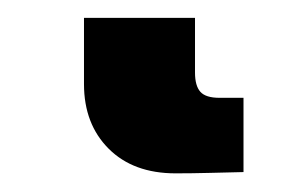

<svg xmlns="http://www.w3.org/2000/svg" viewBox="-20 38 330 211"><path d="M172.9 228.5Q126.5 228.5 99.4 201.4Q72.3 174.3 72.3 130.4V57.6H194.3V117.7Q194.3 132.3 200.2 138.9Q206.1 145.5 221.2 145.5Q227.1 145.5 233.6 145.5Q240.2 145.5 247.6 145.5V227.1Q230 227.5 210.4 228Q190.9 228.5 172.9 228.5Z"/></svg>

Font: Inter 28pt ExtraBold
Style: Regular
Weight: 800
Designer: Rasmus Andersson
Foundry: rsms
Version: Version 4.001;git-66647c0bb